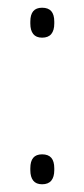

<svg xmlns="http://www.w3.org/2000/svg" viewBox="-20 -470 218 497"><path d="M89 7Q73.5 7 66 -2.5Q58.5 -12 58.5 -29.5V-34.5Q58.5 -52.5 66 -61.5Q73.5 -70.5 89 -70.5Q105 -70.5 112.8 -61.5Q120.5 -52.5 120.5 -34.5V-29.5Q120.5 -12 112.8 -2.5Q105 7 89 7ZM89 -372.5Q73.5 -372.5 66 -382Q58.5 -391.5 58.5 -409V-414Q58.5 -432 66 -441Q73.5 -450 89 -450Q105 -450 112.8 -441Q120.5 -432 120.5 -414V-409Q120.5 -391.5 112.8 -382Q105 -372.5 89 -372.5Z"/></svg>

Font: Anek Bangla
Style: Extra-light
Weight: 200
Designer: Sulekha Rajkumar (Bangla), Yesha Goshar (Latin)
Foundry: Ek Type
Version: Version 1.002;March 21, 2022;FontCreator 13.0.0.2683 64-bit